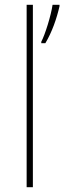

<svg xmlns="http://www.w3.org/2000/svg" viewBox="-20 -873 268 800"><path d="M117 -93V-853H91V-93ZM228 -847V-853H199C193 -810 168 -729 152 -699V-693H169C197 -740 216 -795 228 -847Z"/></svg>

Font: Noto Sans Telugu UI Thin
Style: Regular
Weight: 100
Designer: Jelle Bosma - Monotype Design Team
Foundry: Monotype Imaging Inc.
Version: Version 2.005